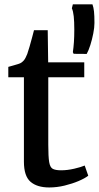

<svg xmlns="http://www.w3.org/2000/svg" viewBox="-20 -836 446 867"><path d="M202.5 10.5Q147.5 10.5 117.8 -15.2Q88 -41 88 -106V-487H17.5V-534Q27.5 -537 39.5 -540.2Q51.5 -543.5 62 -546.8Q72.5 -550 77.5 -554Q83.5 -558.5 87.8 -563.5Q92 -568.5 95.5 -575.5Q99 -582.5 103 -592Q107.5 -604.5 113.5 -625.5Q119.5 -646.5 125 -667Q130.5 -687.5 133.5 -699.5H195.5L197.5 -554.5H360.5V-487H198V-183Q198 -129 202 -104.5Q206 -80 218.5 -73.5Q231 -67 256 -67Q284 -67 315.2 -74.2Q346.5 -81.5 362.5 -88.5L378.5 -42.5Q363 -30.5 334.8 -18.5Q306.5 -6.5 271.8 2Q237 10.5 202.5 10.5ZM371.5 -592.5 312.5 -593 309 -600.5Q312 -620.5 313.8 -646Q315.5 -671.5 315.5 -703Q315.5 -738.5 313 -762Q310.5 -785.5 304.5 -798.5L309 -816.5H397.5Q402.5 -802.5 404.5 -784Q406.5 -765.5 406.5 -732Q406.5 -712 401.2 -685Q396 -658 388 -632.8Q380 -607.5 371.5 -592.5Z"/></svg>

Font: Merriweather 20pt Medium
Style: Regular
Weight: 500
Version: Version 2.100